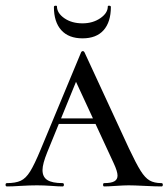

<svg xmlns="http://www.w3.org/2000/svg" viewBox="-25 -671 606 691"><path d="M186 -245H369L376 -225H171ZM556 0Q536 0 496 -2Q456 -4 438 -4Q422 -4 392 -2Q364 0 350 0Q346 0 346 -6Q346 -12 350 -12Q375 -12 386.5 -18.5Q398 -25 398 -39Q398 -54 384 -84L240 -395L272 -434L145 -123Q128 -81 128 -59Q128 -34 145.5 -23Q163 -12 200 -12Q205 -12 205 -6Q205 0 200 0Q186 0 160 -2Q132 -4 108 -4Q83 -4 49 -2Q19 0 0 0Q-5 0 -5 -6Q-5 -12 0 -12Q31 -12 49.5 -20.5Q68 -29 83.5 -54Q99 -79 121 -132L267 -483Q269 -487 273 -487Q277 -487 279 -483L439 -137Q465 -82 481 -56.5Q497 -31 513.5 -21.5Q530 -12 556 -12Q561 -12 561 -6Q561 0 556 0ZM180 -648Q180 -624 206.5 -605.5Q233 -587 272 -587Q309 -587 336 -605.5Q363 -624 363 -648Q363 -651 368.5 -650.5Q374 -650 374 -646Q374 -592 348 -562.5Q322 -533 272 -533Q222 -533 195.5 -562.5Q169 -592 169 -646Q169 -650 174.5 -650.5Q180 -651 180 -648Z"/></svg>

Font: Cormorant SC Medium
Style: Regular
Weight: 500
Designer: Christian Thalmann (Catharsis Fonts)
Foundry: Catharsis Fonts
Version: Version 4.000